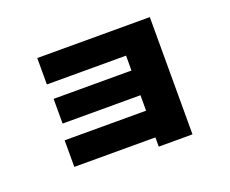

<svg xmlns="http://www.w3.org/2000/svg" viewBox="-104 -713 1147 957"><g transform="rotate(-20 470.0 -234.0)"><path d="M767 77H588V28H158V-113H590V-195H177V-326H590V-405H170V-545H767Z"/></g></svg>

Font: OA Gothic ExtraBold
Style: Regular
Weight: 800
Designer: Choi Chi-young, Lee Jaesang, Lee Juhyun, Han Dohee
Foundry: DDUNGSANG CORP.
Version: Version 1.000;Build 20210203